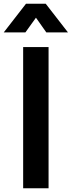

<svg xmlns="http://www.w3.org/2000/svg" viewBox="-50 -1000 381 1020"><path d="M208 0H73V-750H208ZM-30 -828 88 -980H193L311 -828H196L141 -906L85 -828Z"/></svg>

Font: Mohave Light
Style: Bold
Weight: 700
Version: Version 2.003